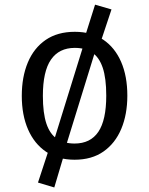

<svg xmlns="http://www.w3.org/2000/svg" viewBox="-20 -674 640 824"><path d="M301 -537.5Q373 -537.5 423 -503.8Q473 -470 499.8 -408.5Q526.5 -347 526.5 -263.5Q526.5 -183 500.5 -121Q474.5 -59 424.2 -23.8Q374 11.5 300 11.5Q228.5 11.5 178 -22.5Q127.5 -56.5 100.5 -118.2Q73.5 -180 73.5 -262.5Q73.5 -344 99.5 -406Q125.5 -468 176.2 -502.8Q227 -537.5 301 -537.5ZM388 -654 458.5 -633.5 414 -500 391.5 -463.5 265.5 -55.5 252 -0.5 213 130.5 143 109.5 189 -30.5 213.5 -77.5 340 -485.5 348 -527.5ZM301 -468.5Q233.5 -468.5 198.8 -418.2Q164 -368 164 -262.5Q164 -188.5 179.2 -143.2Q194.5 -98 225 -78Q255.5 -58 300 -58Q368 -58 402 -108.2Q436 -158.5 436 -263.5Q436 -338.5 420.8 -383.5Q405.5 -428.5 375.5 -448.5Q345.5 -468.5 301 -468.5Z"/></svg>

Font: Fast_Mono
Style: Regular
Weight: 400
Monospace: yes
Designer: Carrois Corporate, Edenspiekermann AG, Nikita Prokopov
Foundry: Carrois Corporate, Edenspiekermann AG, Nikita Prokopov
Version: Version 5.002